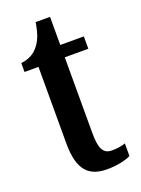

<svg xmlns="http://www.w3.org/2000/svg" viewBox="-130 -719 581 789"><g transform="rotate(-20 160.0 -324.5)"><path d="M199 10C249 10 285 -1 303 -10V-65C285 -59 266 -56 244 -56C205 -56 192 -84 192 -151V-482H295V-536H192V-659H129C121 -608 109 -582 93 -562C77 -541 53 -525 16 -521V-482H77V-146C77 -30 120 10 199 10Z"/></g></svg>

Font: Noto Serif Lao ExtraCondensed SemiBold
Style: Regular
Weight: 600
Width: 2
Designer: Monotype Design Team
Foundry: Monotype Imaging Inc.
Version: Version 2.003